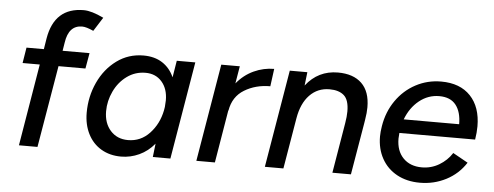

<svg xmlns="http://www.w3.org/2000/svg" viewBox="-49 -842 2519 980"><g transform="rotate(5 1210.5 -352.0)"><path d="M344 -716Q384 -716 446 -686L401 -615Q364 -632 343 -632Q274 -632 261 -543L254 -500H392L378 -420H240L169 0H74L144 -420H56L69 -500H158L167 -556Q194 -716 344 -716Z M768 -69Q735 -29 690.5 -8.5Q646 12 598 12Q540 12 496 -14Q452 -40 428 -87.5Q404 -135 404 -196Q404 -279 437.5 -351.5Q471 -424 531 -468Q591 -512 668 -512Q725 -512 764.5 -486.5Q804 -461 825 -414L839 -500H934L850 0H760ZM626 -75Q691 -75 736.5 -123.5Q782 -172 796 -242L799 -260Q801 -282 801 -294Q801 -353 769.5 -389Q738 -425 686 -425Q633 -425 591 -394.5Q549 -364 525.5 -314.5Q502 -265 502 -212Q502 -151 536 -113Q570 -75 626 -75Z M1067 -500H1162L1147 -411Q1184 -456 1234 -479Q1284 -502 1338 -502L1326 -412Q1251 -412 1193.5 -377Q1136 -342 1124 -270H1123L1078 0H983Z M1418 -500H1508L1500 -431Q1563 -512 1664 -512Q1743 -512 1786 -470.5Q1829 -429 1829 -348Q1829 -320 1823 -285L1820 -266L1775 0H1680L1723 -257Q1729 -292 1729 -318Q1729 -377 1703 -400Q1677 -423 1629 -423Q1568 -423 1527 -380.5Q1486 -338 1473 -261L1429 0H1334Z M1906 -206Q1906 -229 1911 -259Q1923 -333 1963 -390.5Q2003 -448 2063 -480Q2123 -512 2193 -512Q2290 -512 2343.5 -455.5Q2397 -399 2397 -300Q2397 -268 2391 -232H2003Q2001 -212 2001 -203Q2001 -140 2036.5 -103.5Q2072 -67 2132 -67Q2180 -67 2220.5 -91Q2261 -115 2286 -154L2363 -111Q2325 -52 2263 -20Q2201 12 2129 12Q2062 12 2011.5 -15.5Q1961 -43 1933.5 -92.5Q1906 -142 1906 -206ZM2303 -303Q2303 -366 2275 -401.5Q2247 -437 2190 -437Q2133 -437 2087.5 -400.5Q2042 -364 2019 -303Z"/></g></svg>

Font: Oak Sans Medium
Style: Italic
Weight: 500
Italic angle: -9.49998°
Foundry: Erik Kennedy, Walven
Version: Version 1.000